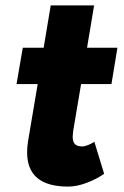

<svg xmlns="http://www.w3.org/2000/svg" viewBox="-20 -676 457 708"><path d="M80 -114Q80 -132 83 -153L119 -366H41L64 -500H141L167 -656H327L301 -500H413L391 -366H279L250 -194Q248 -178 248 -172Q248 -153 256.5 -144.5Q265 -136 283 -136Q292 -136 304.5 -141Q317 -146 328 -153L364 -35Q335 -15 299 -1.5Q263 12 231 12Q80 12 80 -114Z"/></svg>

Font: Oak Sans ExtraBold
Style: Italic
Weight: 800
Italic angle: -9.49998°
Foundry: Erik Kennedy, Walven
Version: Version 1.000